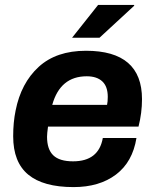

<svg xmlns="http://www.w3.org/2000/svg" viewBox="-20 -743 624 775"><path d="M271 -590.8 376 -723.1H521L522 -720.2L381.8 -590.8ZM276.9 12.2Q154.8 12.2 94 -38.1Q33.2 -88.4 33.2 -192.9Q33.2 -249.5 43 -296.9Q64.9 -407.7 136 -472.9Q207 -538.1 327.1 -538.1Q553.2 -538.1 553.2 -342.8Q553.2 -287.1 539.1 -231.9H173.8Q169.9 -203.6 169.9 -190.9Q169.9 -140.1 195.1 -116Q220.2 -91.8 274.9 -91.8Q378.4 -91.8 395 -186H530.8Q515.1 -88.9 448 -38.3Q380.9 12.2 276.9 12.2ZM190.9 -319.8H412.1Q415 -332 415 -352.1Q415 -394 392.8 -414.6Q370.6 -435.1 330.1 -435.1Q223.1 -435.1 190.9 -319.8Z"/></svg>

Font: Archivo
Style: Bold Italic
Weight: 700
Italic angle: -10°
Designer: Hector Gatti
Foundry: Omnibus-Type
Version: Version 2.001